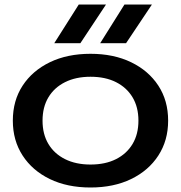

<svg xmlns="http://www.w3.org/2000/svg" viewBox="-20 -819 804 853"><path d="M382 14Q279 14 201.5 -23.5Q124 -61 80.5 -128Q37 -195 37 -283Q37 -372 80.5 -438.5Q124 -505 201.5 -542.5Q279 -580 382 -580Q485 -580 562.5 -542.5Q640 -505 683.5 -438.5Q727 -372 727 -283Q727 -195 683.5 -128Q640 -61 562.5 -23.5Q485 14 382 14ZM382 -88Q448 -88 495.5 -112Q543 -136 569 -179.5Q595 -223 595 -283Q595 -343 569 -386.5Q543 -430 495.5 -454Q448 -478 382 -478Q317 -478 269 -454Q221 -430 195 -386.5Q169 -343 169 -283Q169 -223 195 -179.5Q221 -136 269 -112Q317 -88 382 -88ZM330 -799H451L337 -627H221ZM533 -799H655L540 -627H425Z"/></svg>

Font: Bounded
Style: Regular
Weight: 400
Designer: Vlad Churkin
Version: Version 1.0